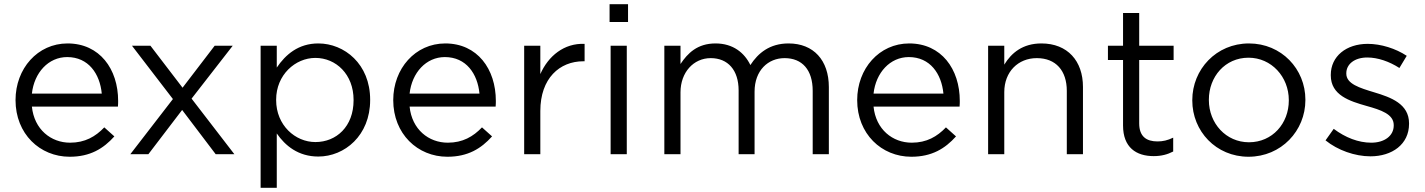

<svg xmlns="http://www.w3.org/2000/svg" viewBox="-20 -735 6792 915"><path d="M132 -227H542C543 -239 543 -247 543 -254C543 -406 455 -528 302 -528C159 -528 54 -408 54 -258C54 -97 170 12 312 12C410 12 473 -27 525 -85L477 -128C435 -84 385 -55 314 -55C223 -55 143 -118 132 -227ZM465 -289H132C143 -389 211 -463 300 -463C402 -463 456 -383 465 -289Z M609 -517 804 -263 601 0H687L848 -211L1008 0H1097L893 -265L1089 -517H1003L850 -317L697 -517Z M1299 -413V-517H1222V160H1299V-99C1339 -41 1401 11 1497 11C1622 11 1744 -89 1744 -258V-260C1744 -430 1621 -528 1497 -528C1402 -528 1341 -475 1299 -413ZM1483 -58C1387 -58 1296 -138 1296 -258V-260C1296 -378 1387 -459 1483 -459C1581 -459 1665 -381 1665 -259V-257C1665 -132 1583 -58 1483 -58Z M1932 -227H2342C2343 -239 2343 -247 2343 -254C2343 -406 2255 -528 2102 -528C1959 -528 1854 -408 1854 -258C1854 -97 1970 12 2112 12C2210 12 2273 -27 2325 -85L2277 -128C2235 -84 2185 -55 2114 -55C2023 -55 1943 -118 1932 -227ZM2265 -289H1932C1943 -389 2011 -463 2100 -463C2202 -463 2256 -383 2265 -289Z M2555 -382V-517H2478V0H2555V-206C2555 -362 2647 -443 2760 -443H2766V-526C2668 -530 2593 -468 2555 -382Z M2973 -715H2885V-630H2973ZM2967 -517H2890V0H2967Z M3223 -430V-517H3146V0H3223V-295C3223 -390 3285 -458 3367 -458C3449 -458 3500 -401 3500 -304V0H3576V-298C3576 -400 3641 -458 3719 -458C3803 -458 3853 -402 3853 -302V0H3930V-320C3930 -448 3857 -528 3738 -528C3648 -528 3593 -482 3556 -425C3528 -483 3474 -528 3390 -528C3303 -528 3257 -481 3223 -430Z M4143 -227H4553C4554 -239 4554 -247 4554 -254C4554 -406 4466 -528 4313 -528C4170 -528 4065 -408 4065 -258C4065 -97 4181 12 4323 12C4421 12 4484 -27 4536 -85L4488 -128C4446 -84 4396 -55 4325 -55C4234 -55 4154 -118 4143 -227ZM4476 -289H4143C4154 -389 4222 -463 4311 -463C4413 -463 4467 -383 4476 -289Z M4766 -427V-517H4689V0H4766V-296C4766 -393 4832 -458 4921 -458C5012 -458 5064 -398 5064 -302V0H5141V-321C5141 -444 5068 -528 4943 -528C4854 -528 4800 -483 4766 -427Z M5478 9C5515 9 5544 1 5571 -13V-79C5544 -66 5522 -61 5496 -61C5444 -61 5409 -84 5409 -147V-449H5573V-517H5409V-673H5332V-517H5260V-449H5332V-137C5332 -32 5395 9 5478 9Z M5930 12C6086 12 6201 -112 6201 -258V-260C6201 -406 6087 -528 5932 -528C5776 -528 5662 -404 5662 -258V-256C5662 -110 5775 12 5930 12ZM5932 -57C5823 -57 5741 -147 5741 -258V-260C5741 -369 5818 -460 5930 -460C6039 -460 6122 -369 6122 -258V-256C6122 -147 6044 -57 5932 -57Z M6511 10C6614 10 6695 -47 6695 -145V-147C6695 -240 6609 -271 6529 -295C6460 -316 6396 -335 6396 -384V-386C6396 -429 6435 -461 6496 -461C6546 -461 6601 -442 6649 -411L6684 -469C6631 -504 6561 -526 6498 -526C6396 -526 6322 -467 6322 -378V-376C6322 -281 6412 -253 6493 -230C6561 -211 6622 -191 6622 -139V-137C6622 -87 6577 -55 6515 -55C6454 -55 6392 -79 6336 -121L6297 -66C6355 -19 6437 10 6511 10Z"/></svg>

Font: Mission
Style: Regular
Weight: 400
Version: Version 1.000;FEAKit 1.0